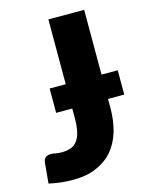

<svg xmlns="http://www.w3.org/2000/svg" viewBox="-112 -799 673 876"><g transform="rotate(-15 224.5 -361.0)"><path d="M448.7 -422.4V-307.6H372.1V-264.2Q372.1 -205.1 356.9 -152.8Q340.3 -101.1 311 -67.4Q281.2 -32.7 233.4 -12.2Q188.5 7.8 124 7.8Q95.7 7.8 67.9 4.9Q41.5 2 9.8 -4.9L19 -103.5Q20.5 -116.7 29.3 -124.5Q37.6 -132.3 55.2 -132.3Q62.5 -132.3 76.2 -129.9Q88.4 -127 106 -127Q129.4 -127 148.9 -133.8Q167.5 -140.6 179.2 -156.7Q191.4 -173.3 196.8 -197.3Q203.1 -225.1 203.1 -260.7V-307.6H127V-422.4H203.1V-728.5H372.1V-422.4Z"/></g></svg>

Font: Lato-ExtraBold
Style: Regular
Weight: 500
Designer: Lukasz Dziedzic with Adam Twardoch and Botio Nikoltchev
Foundry: tyPoland Lukasz Dziedzic
Version: ""